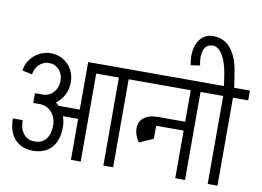

<svg xmlns="http://www.w3.org/2000/svg" viewBox="-93 -1074 1660 1218"><g transform="rotate(10 737.5 -465.0)"><path d="M281 -483Q281 -525 255 -553Q229 -581 190 -581V-644Q235 -644 270.5 -623Q306 -602 326.5 -565.5Q347 -529 347 -483ZM96 -491 32 -505Q37 -545 59.5 -576Q82 -607 116.5 -625.5Q151 -644 191 -644V-581Q154 -581 127 -555Q100 -529 96 -491ZM274 -264V-324H490V-264ZM284 -194Q284 -246 253.5 -280Q223 -314 176 -314V-374Q225 -374 263.5 -350.5Q302 -327 324.5 -286.5Q347 -246 347 -194ZM186 -15Q110 -15 67.5 -62.5Q25 -110 25 -195H88Q88 -139 114 -107Q140 -75 186 -75ZM186 -15V-75Q233 -75 258.5 -107Q284 -139 284 -195H347Q347 -139 328 -98.5Q309 -58 273 -36.5Q237 -15 186 -15ZM135 -314V-377H186V-314ZM185 -314V-377Q226 -377 253.5 -407.5Q281 -438 281 -484H347Q347 -436 325.5 -397.5Q304 -359 267.5 -336.5Q231 -314 185 -314ZM433 0V-630H496V0ZM455 -567V-630H594V-567ZM642 0V-620H705V0ZM544 -567V-630H803V-567Z M753 -567V-630H1172V-567ZM808 -269Q808 -314 840 -339Q872 -364 928 -364V-317Q900 -317 884 -304.5Q868 -292 868 -269ZM838 -183Q808 -227 808 -269H868Q868 -248 898 -213ZM838 -183 868 -329H928V-223ZM925 -307V-364H1142V-307ZM1105 0V-620H1168V0ZM1007 -567V-630H1266V-567Z M1297 -703Q1288 -758 1272.5 -795Q1257 -832 1237.5 -851Q1218 -870 1196 -870L1186 -930Q1236 -930 1271.5 -904.5Q1307 -879 1329.5 -830.5Q1352 -782 1361 -714ZM1077 -723Q1065 -782 1075 -829Q1085 -876 1114 -903Q1143 -930 1186 -930L1196 -870Q1152 -870 1137.5 -830.5Q1123 -791 1136 -732ZM1310 -615 1297 -703 1361 -714 1376 -615ZM1314 0V-620H1377V0ZM1216 -567V-630H1475V-567Z"/></g></svg>

Font: Akshar Light Light
Style: Regular
Weight: 300
Version: Version 1.100